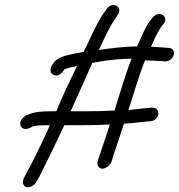

<svg xmlns="http://www.w3.org/2000/svg" viewBox="-20 -682 720 773"><path d="M378 -481C397 -521 419 -570 439 -599L455 -624C477 -657 429 -678 409 -645L392 -621C366 -581 341 -523 317 -473C299 -470 284 -467 270 -464C244 -459 207 -450 192 -424C184 -411 176 -389 195 -381C222 -368 239 -403 239 -403H240C253 -408 270 -413 290 -416C262 -357 231 -296 207 -234H188C156 -234 122 -233 95 -221L82 -216L81 -215C48 -193 60 -153 95 -165L107 -170V-171C118 -177 149 -178 175 -178H181L167 -147C143 -95 111 -29 87 14L75 37C73 43 71 50 73 57C80 82 115 72 126 51L139 28C161 -15 195 -84 219 -136L239 -178H303C328 -178 353 -178 380 -179L422 -181C411 -145 398 -106 386 -72L374 -36C371 -27 372 -19 375 -14C386 10 420 -10 428 -28L440 -67C454 -105 465 -144 479 -184C498 -185 521 -187 543 -190L586 -194H587C592 -195 600 -196 607 -203C628 -223 616 -249 593 -249L551 -245C533 -243 514 -240 497 -239C519 -305 538 -375 564 -439C584 -438 603 -438 617 -437L642 -435C657 -433 675 -444 679 -460C682 -473 679 -488 660 -489L634 -491C621 -492 608 -493 588 -494C600 -522 617 -558 629 -574L637 -584C664 -614 620 -644 595 -612L586 -601C566 -576 549 -532 532 -495C478 -495 423 -487 378 -481ZM268 -241V-242C295 -303 325 -367 352 -429C361 -430 376 -433 387 -435C421 -441 467 -445 510 -446C484 -382 464 -308 441 -237C402 -235 357 -234 316 -234H264C264 -235 267 -239 268 -241Z"/></svg>

Font: Stray Cat
Style: BdObl
Weight: 700
Version: Version 1.0